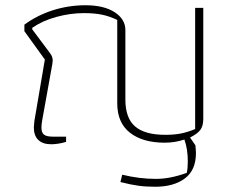

<svg xmlns="http://www.w3.org/2000/svg" viewBox="-20 -540 885 732"><path d="M439 154 446 126Q511 142 575 142Q629 142 692 119Q696 102 696 76Q696 28 683 -8Q647 4 608 4Q524 4 475.5 -34Q427 -72 427 -146V-464Q398 -478 369 -484Q340 -490 300 -490Q248 -490 195 -475.5Q142 -461 103 -434V-428L171 -337Q181 -324 181 -309Q181 -305 179 -293L141 -82Q138 -66 138 -53Q138 -35 147.5 -27Q157 -19 182 -19H232V1Q201 10 175 10Q143 10 126 -6.5Q109 -23 109 -54Q109 -60 111 -78L151 -313L73 -421V-446Q122 -482 182 -501Q242 -520 306 -520Q376 -520 417 -493.5Q458 -467 458 -425V-160Q458 -90 495 -58Q532 -26 610 -26Q644 -26 669.5 -31Q695 -36 724 -48V-510H755V-87Q755 -60 744 -45Q733 -30 705 -16V-15L725 14Q727 34 727 44Q727 109 684.5 140.5Q642 172 572 172Q536 172 507 168Q478 164 439 154Z"/></svg>

Font: Athiti ExtraLight
Style: Regular
Weight: 275
Designer: CadsonDemak Team
Foundry: CadsonDemak
Version: Version 1.033